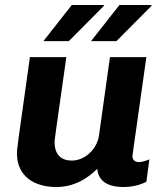

<svg xmlns="http://www.w3.org/2000/svg" viewBox="-20 -740 652 770"><path d="M154 -575H256L397 -717L396 -720H268ZM345 -575H447L588 -717L587 -720H459ZM567 -511H421L377 -197C369 -140 319 -96 268 -96C226 -96 199 -119 199 -170C199 -179 199 -181 246 -511H100C48 -144 48 -142 48 -125C48 -33 117 10 206 10C278 10 332 -25 370 -63C374 -18 406 10 476 10C526 10 559 -7 567 -11L579 -101C573 -98 552 -90 537 -90C525 -90 511 -96 511 -114C511 -119 512 -118 567 -511Z"/></svg>

Font: Chivo
Style: Bold Italic
Weight: 700
Italic angle: -8°
Designer: Hector Gatti
Foundry: Omnibus-Type
Version: Version 1.003;PS 001.003;hotconv 1.0.70;makeotf.lib2.5.58329